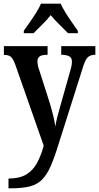

<svg xmlns="http://www.w3.org/2000/svg" viewBox="-20 -786 537 1041"><path d="M26 182Q85 182 121.5 160.5Q158 139 180 99Q202 59 217 4L62 -438Q50 -469 38.5 -478.5Q27 -488 5 -488H1V-536H238V-489H235Q207 -489 195 -480Q183 -471 183 -453Q183 -443 186 -429Q189 -415 195 -399L248 -233Q261 -191 269 -157Q277 -123 280 -100Q284 -126 291 -152.5Q298 -179 305 -204L360 -399Q364 -411 367 -425.5Q370 -440 370 -452Q370 -472 356.5 -480Q343 -488 316 -489H312V-536H497V-489H495Q470 -489 455.5 -475Q441 -461 428 -416L297 -3Q275 69 254.5 115.5Q234 162 208 188Q182 214 142 224.5Q102 235 39 235H26ZM109 -619Q122 -638 140.5 -664Q159 -690 176 -717Q193 -744 202 -766H309Q319 -744 335.5 -717Q352 -690 370.5 -664Q389 -638 402 -619V-606H349Q329 -627 302 -653Q275 -679 255 -704Q236 -679 209 -653Q182 -627 162 -606H109Z"/></svg>

Font: Noto Serif Condensed SemiBold
Style: Regular
Weight: 600
Width: 3
Designer: Monotype Design Team
Foundry: Monotype Imaging Inc.
Version: Version 2.013